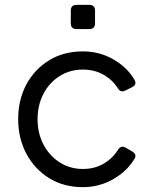

<svg xmlns="http://www.w3.org/2000/svg" viewBox="-20 -760 640 792"><path d="M322 12Q243 12 183 -25Q123 -62 89 -125.5Q55 -189 55 -269Q55 -349 89 -412Q123 -475 183 -511.5Q243 -548 322 -548Q390 -548 447 -515.5Q504 -483 534 -432Q547 -411 524 -400L498 -387Q478 -376 466 -396Q444 -431 406.5 -452Q369 -473 322 -473Q269 -473 226.5 -446.5Q184 -420 159.5 -373.5Q135 -327 135 -268Q135 -210 159.5 -163.5Q184 -117 226.5 -90Q269 -63 322 -63Q369 -63 406 -84Q443 -105 466 -141Q479 -162 498 -151L524 -136Q545 -124 536 -107Q506 -55 448 -21.5Q390 12 322 12ZM296 -640Q272 -640 272 -664V-716Q272 -740 296 -740H348Q372 -740 372 -716V-664Q372 -640 348 -640Z"/></svg>

Font: Pitagon Sans Text
Style: Regular
Weight: 400
Designer: Travis Tran
Foundry: Pitagon
Version: Version 1.001; ttfautohint (v1.8.4.7-5d5b);gftools[0.9.26]